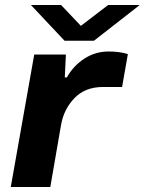

<svg xmlns="http://www.w3.org/2000/svg" viewBox="-20 -744 576 764"><path d="M536.1 -724.1 354 -582H236.8L103 -724.1H223.1L301.8 -641.1L410.2 -724.1ZM22.9 0 116.2 -526.9H242.2L237.8 -436H246.1Q272 -482.4 315.7 -510.7Q359.4 -539.1 412.1 -539.1Q456.1 -539.1 488.8 -528.8L465.8 -397.9H390.1Q319.3 -397.9 276.9 -354.2Q234.4 -310.5 223.1 -248L180.2 0Z"/></svg>

Font: Archivo Expanded
Style: Bold Italic
Weight: 700
Width: 7
Italic angle: -10°
Designer: Hector Gatti
Foundry: Omnibus-Type
Version: Version 2.001